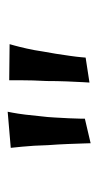

<svg xmlns="http://www.w3.org/2000/svg" viewBox="102 -848 256 500"><g transform="rotate(-90 230.0 -598.0)"><path d="M265 -493Q265 -493 266 -509.5Q267 -526 268 -552Q269 -578 269 -604Q271 -642 271 -672Q271 -702 271 -702L365 -701Q365 -701 361.5 -688.5Q358 -676 353.5 -656Q349 -636 346 -615Q343 -600 340 -580.5Q337 -561 334.5 -543.5Q332 -526 331 -514.5Q330 -503 330 -503ZM107 -490Q107 -490 106.5 -506.5Q106 -523 105 -549Q104 -575 102 -601Q101 -639 98 -668.5Q95 -698 95 -698L189 -706Q189 -706 186.5 -693Q184 -680 181.5 -660Q179 -640 177 -618Q175 -603 174 -583.5Q173 -564 172 -546Q171 -528 171 -516.5Q171 -505 171 -505Z"/></g></svg>

Font: Truculenta
Style: Regular
Weight: 400
Designer: Ivan Castro, Eva Sanz & Omnibus-Type Team
Foundry: Omnibus-Type
Version: Version 1.002